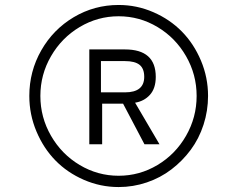

<svg xmlns="http://www.w3.org/2000/svg" viewBox="-20 -736 916 780"><path d="M461.9 23.9Q388.2 23.9 320.8 -5.4Q253.4 -34.7 205.1 -84.2Q156.7 -133.8 127.9 -202.4Q99.1 -271 99.1 -346.2Q99.1 -446.3 147.7 -531.5Q196.3 -616.7 279.8 -666.3Q363.3 -715.8 461.9 -715.8Q535.6 -715.8 603 -686.5Q670.4 -657.2 719 -607.7Q767.6 -558.1 796.4 -489.7Q825.2 -421.4 825.2 -346.2Q825.2 -286.1 806.9 -229.5Q788.6 -172.9 754.9 -127.4Q721.2 -82 676.5 -47.9Q631.8 -13.7 576.4 5.1Q521 23.9 461.9 23.9ZM303.7 -65.7Q377 -22 461.9 -22Q546.9 -22 619.9 -65.7Q692.9 -109.4 735.8 -184.3Q778.8 -259.3 778.8 -346.2Q778.8 -433.1 735.8 -507.8Q692.9 -582.5 619.9 -626.2Q546.9 -669.9 461.9 -669.9Q377 -669.9 303.7 -626.2Q230.5 -582.5 187.3 -507.8Q144 -433.1 144 -346.2Q144 -259.3 187.3 -184.3Q230.5 -109.4 303.7 -65.7ZM342.8 -149.9V-535.2H487.8Q612.8 -535.2 612.8 -423.8Q612.8 -377 589.1 -350.8Q565.4 -324.7 528.8 -318.8L627.9 -149.9H566.9L480 -314.9H395V-149.9ZM390.1 -360.8H487.8Q565.9 -360.8 565.9 -423.8Q565.9 -457.5 546.9 -472.7Q527.8 -487.8 487.8 -487.8H390.1Z"/></svg>

Font: HK Grotesk Light Italic
Style: Regular
Weight: 300
Italic angle: -13°
Designer: Alfredo Marco Pradil and Stefan Peev
Foundry: Hanken Design Co.
Version: Version 1.000;PS 001.000;hotconv 1.0.88;makeotf.lib2.5.64775